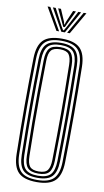

<svg xmlns="http://www.w3.org/2000/svg" viewBox="-105 -1018 579 1073"><g transform="rotate(10 184.5 -481.5)"><path d="M184.8 7Q111.5 7 80 -24.5Q48.6 -55.9 47.1 -127.8Q45.6 -205.9 44.9 -273.1Q44.2 -340.4 44.2 -403.7Q44.2 -467 44.9 -532.3Q45.7 -597.7 47.1 -672Q48.6 -744.2 80.1 -775.6Q111.5 -807 184.8 -807Q257.1 -807 288.8 -775.6Q320.5 -744.2 322.1 -672Q323.3 -600.7 324 -533.7Q324.8 -466.7 324.7 -400.8Q324.7 -334.9 324.1 -267.4Q323.5 -199.9 322.1 -127.8Q320.4 -56.1 288.9 -24.6Q257.3 7 184.8 7ZM184.8 -5.1Q249.9 -5.1 278.1 -33.7Q306.3 -62.4 307.6 -128.2Q308.8 -199.2 309.5 -265.4Q310.2 -331.5 310.2 -396.7Q310.2 -461.8 309.6 -529.7Q309 -597.5 307.6 -671.6Q306.3 -738.1 277.8 -766.5Q249.3 -794.9 184.8 -794.9Q117.9 -794.9 90.5 -765.8Q63 -736.7 61.6 -671.6Q60.1 -593.6 59.4 -526.1Q58.7 -458.6 58.7 -395.1Q58.7 -331.6 59.4 -266.4Q60.2 -201.3 61.6 -128.2Q63 -63.2 90.6 -34.1Q118.1 -5.1 184.8 -5.1ZM184.8 -17.1Q126.4 -17.1 101.9 -42.7Q77.3 -68.3 76.1 -128.5Q74.6 -206.5 73.9 -274.1Q73.2 -341.7 73.2 -405.1Q73.2 -468.4 73.9 -533.4Q74.7 -598.3 76.1 -671.3Q77.3 -731.8 101.9 -757.3Q126.5 -782.9 184.8 -782.9Q242.8 -782.9 267.3 -756.9Q291.8 -730.9 293.1 -671.2Q294.5 -590.6 295.1 -522.7Q295.7 -454.8 295.7 -392.3Q295.7 -329.7 295 -265.7Q294.3 -201.7 293.1 -128.6Q291.8 -70 267.7 -43.6Q243.6 -17.1 184.8 -17.1ZM184.8 -29.2Q236.4 -29.2 256.9 -52.6Q277.4 -76 278.6 -129Q280 -210.5 280.6 -277.5Q281.2 -344.5 281.2 -406.1Q281.2 -467.6 280.5 -531.5Q279.8 -595.5 278.6 -670.7Q277.4 -723.2 257.3 -747Q237.1 -770.8 184.8 -770.8Q133.5 -770.8 112.6 -747.9Q91.7 -725.1 90.6 -671.2Q89.1 -597.4 88.4 -531.5Q87.7 -465.6 87.7 -401.8Q87.7 -338.1 88.4 -271.2Q89.2 -204.3 90.6 -128.6Q91.7 -74.3 113.1 -51.8Q134.4 -29.2 184.8 -29.2ZM184.8 -41.3Q141.4 -41.3 123.7 -61.3Q106 -81.2 105.1 -128.9Q103.2 -233.4 102.5 -319.8Q101.9 -406.1 102.7 -490Q103.4 -573.9 105.1 -670.9Q106 -718.7 123.5 -738.7Q141 -758.7 184.8 -758.7Q229.2 -758.7 246.3 -737.9Q263.3 -717.1 264.1 -670.3Q265.5 -586.4 266.1 -519.2Q266.7 -451.9 266.7 -391.5Q266.7 -331 266 -268Q265.3 -205 264.1 -129.6Q263.2 -82.9 246.2 -62.1Q229.2 -41.3 184.8 -41.3ZM184.8 -53.4Q222.3 -53.4 235.5 -71.6Q248.8 -89.9 249.6 -129.9Q251 -210.3 251.6 -275.3Q252.2 -340.3 252.2 -400.6Q252.2 -460.8 251.6 -525.5Q251 -590.2 249.6 -669.8Q248.8 -710.7 235.4 -728.7Q222 -746.6 184.8 -746.6Q149.1 -746.6 134.7 -729.8Q120.4 -712.9 119.6 -670.5Q117.9 -571.7 117.1 -486.5Q116.4 -401.2 117.1 -315.6Q117.7 -230 119.6 -129.3Q120.4 -87.6 134.5 -70.5Q148.6 -53.4 184.8 -53.4ZM74.4 -970.2H89.9L161.9 -844.4H146.8ZM104.6 -970.2H120.5L169.9 -876L182.4 -854.7H186.9L199.4 -876L248.8 -970.2H264.7L194.7 -844.4H174.6ZM134.4 -970.2H150.3L179.4 -902.4L183.2 -887.8H186L190 -902.4L219.4 -970.2H235.3L198.3 -893.1L189.1 -873.2H180.2L170.9 -893.1ZM279.4 -970.2H294.9L222.5 -844.4H207.4Z"/></g></svg>

Font: Big Shoulders Inline Thin
Style: Regular
Weight: 100
Designer: Patric King
Foundry: XO Type Co
Version: Version 2.002